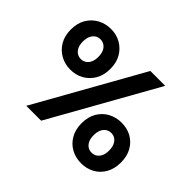

<svg xmlns="http://www.w3.org/2000/svg" viewBox="-154 -948 1196 1196"><g transform="rotate(45 443.5 -350.0)"><path d="M180 0 573 -700H704L311 0ZM674 12Q626 12 586.5 -9.5Q547 -31 523.5 -71.5Q500 -112 500 -167Q500 -223 523.5 -263Q547 -303 586.5 -324.5Q626 -346 674 -346Q724 -346 762.5 -324.5Q801 -303 824 -263Q847 -223 847 -167Q847 -112 824 -71.5Q801 -31 762 -9.5Q723 12 674 12ZM673 -81Q693 -81 708.5 -91Q724 -101 733 -120Q742 -139 742 -167Q742 -196 733 -215.5Q724 -235 709 -245Q694 -255 674 -255Q655 -255 639.5 -245Q624 -235 615 -215.5Q606 -196 606 -167Q606 -139 615 -120Q624 -101 639 -91Q654 -81 673 -81ZM214 -353Q166 -353 126.5 -375Q87 -397 63.5 -437Q40 -477 40 -532Q40 -589 63.5 -628.5Q87 -668 126.5 -690Q166 -712 215 -712Q264 -712 302.5 -690Q341 -668 364.5 -628.5Q388 -589 388 -532Q388 -477 364.5 -437Q341 -397 302 -375Q263 -353 214 -353ZM214 -446Q233 -446 248.5 -456Q264 -466 273 -485Q282 -504 282 -532Q282 -562 273 -581Q264 -600 248.5 -610Q233 -620 214 -620Q195 -620 179.5 -610Q164 -600 155 -580.5Q146 -561 146 -532Q146 -504 155 -485Q164 -466 179.5 -456Q195 -446 214 -446Z"/></g></svg>

Font: DM Sans 36pt
Style: Bold
Weight: 700
Version: Version 4.004;gftools[0.9.30]